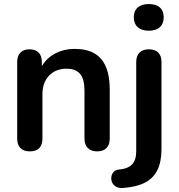

<svg xmlns="http://www.w3.org/2000/svg" viewBox="-20 -741 884 950"><path d="M127 8Q97 8 81 -8.5Q65 -25 65 -56V-434Q65 -465 81 -481Q97 -497 126 -497Q155 -497 171 -481Q187 -465 187 -434V-366L176 -391Q198 -444 244.5 -471.5Q291 -499 350 -499Q409 -499 447 -477Q485 -455 504 -410.5Q523 -366 523 -298V-56Q523 -25 507 -8.5Q491 8 461 8Q431 8 414.5 -8.5Q398 -25 398 -56V-292Q398 -349 376.5 -375Q355 -401 310 -401Q255 -401 222.5 -366.5Q190 -332 190 -275V-56Q190 8 127 8ZM590 189Q568 191 554 182.5Q540 174 534.5 161Q529 148 531 134Q533 120 542.5 109.5Q552 99 568 98Q613 94 633.5 72.5Q654 51 654 7V-434Q654 -465 670.5 -481Q687 -497 717 -497Q747 -497 763 -481Q779 -465 779 -434V-4Q779 60 758.5 101Q738 142 696.5 163Q655 184 590 189ZM716 -589Q681 -589 661.5 -606.5Q642 -624 642 -655Q642 -687 661.5 -704Q681 -721 716 -721Q752 -721 771 -704Q790 -687 790 -655Q790 -624 771 -606.5Q752 -589 716 -589Z"/></svg>

Font: Nunito
Style: Bold
Weight: 700
Designer: Vernon Adams
Foundry: Vernon Adams
Version: Version 3.602